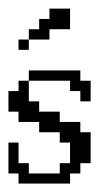

<svg xmlns="http://www.w3.org/2000/svg" viewBox="-20 -435 259 455"><path d="M23.9 0V-23.9H0V-97.2H23.9V-48.3H48.3V-23.9H121.6V-48.3H146V-97.2H121.6V-121.6H72.8V-146H23.9V-170.4H0V-219.2H23.9V-243.7H48.3V-194.8H72.8V-170.4H121.6V-146H170.4V-121.6H194.8V-48.3H170.4V-23.9H146V0ZM170.4 -194.8V-219.2H146V-243.7H48.3V-268.1H170.4V-243.7H194.8V-194.8ZM23.9 -316.9V-341.3H48.3V-316.9ZM48.3 -341.3V-365.7H72.8V-390.1H97.2V-414.6H146V-365.7H97.2V-341.3Z"/></svg>

Font: FS Mondwest Regular
Style: Regular
Weight: 400
Designer: NZWStudios2024
Foundry: https://fontstruct.com
Version: Version 1.0